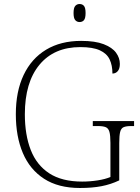

<svg xmlns="http://www.w3.org/2000/svg" viewBox="-20 -928 699 958"><path d="M379 10Q271 10 200 -36Q129 -82 94 -164.5Q59 -247 59 -358Q59 -472 98 -554Q137 -636 210 -680Q283 -724 385 -724Q455 -724 497.5 -707.5Q540 -691 559 -665Q578 -639 578 -609Q578 -585 567.5 -573Q557 -561 541 -561Q541 -602 527 -631.5Q513 -661 478 -677Q443 -693 381 -693Q250 -693 177 -605Q104 -517 104 -358Q104 -255 133.5 -179.5Q163 -104 226 -63Q289 -22 390 -22Q429 -22 467.5 -28Q506 -34 531 -45V-215Q531 -252 526 -270Q521 -288 507.5 -293.5Q494 -299 470 -299H443V-324H649V-299H633Q610 -299 597 -293.5Q584 -288 579.5 -269.5Q575 -251 575 -214V-28Q533 -8 486.5 1Q440 10 379 10ZM377 -818Q364 -818 355.5 -827.5Q347 -837 347 -863Q347 -889 355.5 -898.5Q364 -908 377 -908Q391 -908 399 -898.5Q407 -889 407 -863Q407 -837 399 -827.5Q391 -818 377 -818Z"/></svg>

Font: Noto Serif Malayalam ExtraLight
Style: Regular
Weight: 200
Designer: Indian type Foundry, Jelle Bosma, Monotype Design Team
Foundry: Monotype Imaging Inc.
Version: Version 2.104; ttfautohint (v1.8.4.7-5d5b)